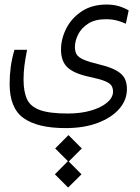

<svg xmlns="http://www.w3.org/2000/svg" viewBox="-20 -407 626 856"><path d="M272.5 164.1Q147.5 164.1 85.2 119.6Q22.9 75.2 22.9 -32.7Q22.9 -70.3 27.8 -107.7Q32.7 -145 44.4 -185.1H100.6Q92.8 -144 88.9 -114.7Q85 -85.4 85 -52.2Q85 1.5 100.3 34.9Q115.7 68.4 158.2 83.7Q200.7 99.1 282.2 99.1Q340.8 99.1 386.2 85.7Q431.6 72.3 457.8 50Q483.9 27.8 483.9 1.5Q483.9 -13.7 477.1 -24.9Q470.2 -36.1 447.8 -45.4Q425.3 -54.7 378.4 -64.5Q310.1 -79.1 281 -106.4Q252 -133.8 252 -185.5Q252 -233.9 275.6 -280.3Q299.3 -326.7 344.7 -356.7Q390.1 -386.7 454.6 -386.7Q486.3 -386.7 511 -379.2Q535.6 -371.6 553.7 -360.4L541 -301.3Q521.5 -310.5 500 -315.9Q478.5 -321.3 452.1 -321.3Q403.8 -321.3 373.3 -301.8Q342.8 -282.2 328.4 -253.4Q314 -224.6 314 -197.3Q314 -177.2 321.8 -164.3Q329.6 -151.4 352.8 -141.1Q376 -130.9 422.9 -119.6Q474.6 -106.9 501 -91.3Q527.3 -75.7 536.6 -55.9Q545.9 -36.1 545.9 -9.8Q545.9 38.6 512 77.9Q478 117.2 416.7 140.6Q355.5 164.1 272.5 164.1ZM283.7 429.2 224.6 370.1 282.7 311.5 226.1 254.9 285.2 195.3 344.7 254.9 286.6 313 343.3 370.1Z"/></svg>

Font: CaskaydiaCove NFP Light
Style: Regular
Weight: 300
Designer: Aaron Bell
Foundry: Saja Typeworks
Version: Version 2111.001; VTT 6.35;Nerd Fonts 3.1.1